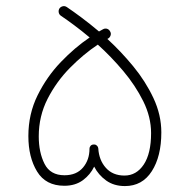

<svg xmlns="http://www.w3.org/2000/svg" viewBox="-20 -609 633 641"><path d="M178.7 -581.1Q182.6 -586.4 189.5 -588.1Q196.3 -589.8 203.1 -585.4Q224.1 -571.3 252 -550.5Q279.8 -529.8 310.5 -503.9Q317.4 -507.8 323.7 -511.2Q330.6 -515.1 337.4 -512.9Q344.2 -510.7 347.7 -503.9Q351.6 -497.6 349.1 -490.5Q346.7 -483.4 340.3 -480L338.4 -479Q383.3 -438 424.6 -387.9Q465.8 -337.9 492.2 -281.7Q518.6 -225.6 518.6 -167Q518.6 -86.9 486.8 -37.4Q455.1 12.2 397 12.2Q360.4 12.2 334.5 -6.3Q308.6 -24.9 294.4 -52.7Q281.7 -25.9 256.6 -7.3Q231.4 11.2 194.8 11.2Q132.8 11.2 103.8 -36.4Q74.7 -84 74.7 -154.8Q74.7 -228.5 105.5 -290.8Q136.2 -353 183.1 -401.9Q230 -450.7 279.3 -483.9Q252 -506.8 227.3 -525.1Q202.6 -543.5 183.6 -556.2Q177.2 -560.5 176 -567.9Q174.8 -575.2 178.7 -581.1ZM308.1 -113.8Q310.5 -74.2 333.5 -48.6Q356.4 -22.9 395.5 -22.9Q435.5 -22.9 460 -59.8Q484.4 -96.7 484.4 -164.6Q484.4 -218.3 458.3 -271Q432.1 -323.7 391.4 -372.1Q350.6 -420.4 306.6 -460Q259.3 -428.7 213.9 -382.8Q168.5 -336.9 138.9 -279.1Q109.4 -221.2 109.4 -153.8Q109.4 -100.1 128.7 -62Q147.9 -23.9 195.3 -23.9Q235.4 -23.9 257.1 -49.6Q278.8 -75.2 278.8 -112.8Q278.8 -116.7 280.8 -119.6Q283.7 -125.5 291 -126.5Q293 -126.5 294.4 -126.5Q294.4 -126.5 294.9 -126.5H295.9Q295.9 -126.5 296.4 -126.5Q300.3 -126 303.2 -123Q303.2 -123 303.2 -123Q303.7 -122.6 304.2 -122.1Q307.6 -118.7 308.1 -113.8Z"/></svg>

Font: Mikhak-FD ExtraLight
Style: Regular
Weight: 200
Designer: Amin Abedi
Version: Version 3.2